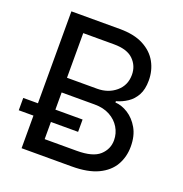

<svg xmlns="http://www.w3.org/2000/svg" viewBox="-130 -844 915 959"><g transform="rotate(20 327.0 -364.0)"><path d="M87.9 0V-727.5H345.7Q421.9 -727.5 471.4 -701.4Q521 -675.3 545.2 -631.6Q569.3 -587.9 569.3 -534.7Q569.3 -487.8 552.7 -457.3Q536.1 -426.8 509 -408.7Q481.9 -390.6 450.2 -381.8V-375Q484.4 -373 518.3 -351.6Q552.2 -330.1 575 -290.5Q597.7 -251 597.7 -193.8Q597.7 -139.2 572.5 -95.2Q547.4 -51.3 493.7 -25.6Q439.9 0 354 0ZM180.7 -82H351.6Q436.5 -82 472.4 -114.7Q508.3 -147.5 508.3 -194.8Q508.3 -231.4 489.7 -262.2Q471.2 -293 437.3 -311.5Q403.3 -330.1 356.4 -330.1H180.7ZM180.7 -408.2H340.8Q399.4 -408.2 439.9 -442.4Q480.5 -476.6 480.5 -532.7Q480.5 -580.1 447.5 -612.8Q414.6 -645.5 343.8 -645.5H180.7ZM9.8 -173.3V-238.8H325.2V-173.3Z"/></g></svg>

Font: Inter
Style: Regular
Weight: 400
Designer: Rasmus Andersson
Foundry: rsms
Version: Version 4.001;git-9221beed3